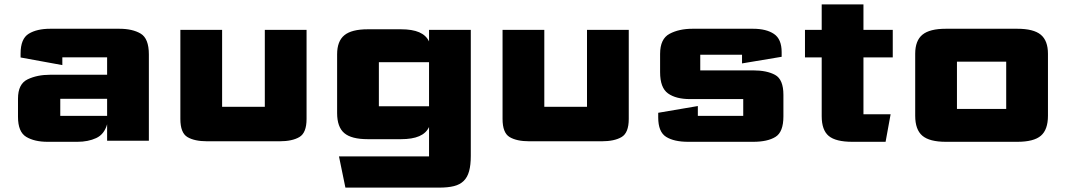

<svg xmlns="http://www.w3.org/2000/svg" viewBox="-20 -642 4868 876"><path d="M197.1 5Q137.2 5 99.6 -17.6Q62.1 -40.2 62.1 -109V-191.9Q62.1 -258.9 105.9 -279.9Q149.6 -300.9 207.5 -300.9H468.7V-380.4Q468.7 -380.4 468.7 -380.4Q468.7 -380.4 468.7 -380.4H264.4Q264.4 -380.4 264.4 -380.4Q264.4 -380.4 264.4 -380.4V-345L73.9 -379.8V-397.4Q73.9 -465.4 111.2 -488.1Q148.4 -510.8 209 -510.8H524.1Q584.7 -510.8 621.9 -488.6Q659.2 -466.3 659.2 -393.5V0H468.7V-75Q455.7 -29 418.8 -12Q382 5 332.9 5ZM255 -113.4Q255 -113.4 255 -113.4Q255 -113.4 255 -113.4H468.7V-191.2H255Q255 -191.2 255 -191.2Q255 -191.2 255 -191.2Z M802.9 -99.4V-505.8H993.4V-154.7Q993.4 -154.7 993.4 -154.7Q993.4 -154.7 993.4 -154.7H1188.2Q1188.2 -154.7 1188.2 -154.7Q1188.2 -154.7 1188.2 -154.7V-505.8H1378.7V-99.4Q1378.7 -35.9 1345.9 -16.7Q1313.2 2.6 1255.7 2.6H924.9Q867.4 2.6 835.1 -16.7Q802.9 -35.9 802.9 -99.4Z M1708.6 -157.1Q1708.6 -157.1 1708.6 -157.1Q1708.6 -157.1 1708.6 -157.1H1937.5V-358.3H1708.6Q1708.6 -358.3 1708.6 -358.3Q1708.6 -358.3 1708.6 -358.3ZM1555.9 214 1526.6 71.6H1937.5Q1937.5 71.6 1937.5 71.6Q1937.5 71.6 1937.5 71.6V-62.5Q1924.3 -34.3 1892.7 -20.7Q1861 -7 1809.3 -7H1658.1Q1583.3 -7 1550.7 -34.8Q1518.1 -62.6 1518.1 -126.1V-394.3Q1518.1 -454.1 1551.1 -481.2Q1584.1 -508.4 1658.1 -508.4H1809.3Q1861 -508.4 1892.5 -494.8Q1924.1 -481.1 1937.5 -452.9V-505.8H2128V69.2Q2128 111 2120.3 138.9Q2112.7 166.8 2095.6 183.5Q2078.5 200.3 2051.2 207.1Q2023.9 214 1984 214Z M2272.9 -99.4V-505.8H2463.4V-154.7Q2463.4 -154.7 2463.4 -154.7Q2463.4 -154.7 2463.4 -154.7H2658.2Q2658.2 -154.7 2658.2 -154.7Q2658.2 -154.7 2658.2 -154.7V-505.8H2848.7V-99.4Q2848.7 -35.9 2815.9 -16.7Q2783.2 2.6 2725.7 2.6H2394.9Q2337.4 2.6 2305.1 -16.7Q2272.9 -35.9 2272.9 -99.4Z M2983.1 -127.4 3163.9 -158.2V-113.4Q3163.9 -113.4 3163.9 -113.4Q3163.9 -113.4 3163.9 -113.4H3371Q3371 -113.4 3371 -113.4Q3371 -113.4 3371 -113.4V-189.9Q3371 -189.9 3371 -189.9Q3371 -189.9 3371 -189.9H3128.6Q3063.9 -189.9 3027.8 -215.8Q2991.7 -241.7 2991.7 -312.6V-395.9Q2991.7 -464.9 3035 -487.8Q3078.2 -510.8 3139.7 -510.8H3415.6Q3476.2 -510.8 3511.2 -487.2Q3546.3 -463.7 3546.3 -404.1V-382.9L3365.5 -352.7V-392.4Q3365.5 -392.4 3365.5 -392.4Q3365.5 -392.4 3365.5 -392.4H3174.9Q3174.9 -392.4 3174.9 -392.4Q3174.9 -392.4 3174.9 -392.4V-320.9Q3174.9 -320.9 3174.9 -320.9Q3174.9 -320.9 3174.9 -320.9H3416.4Q3478.6 -320.9 3516.4 -300.3Q3554.3 -279.6 3554.3 -209.4V-111Q3554.3 -39.5 3517.9 -17.3Q3481.6 5 3416.4 5H3120Q3055.3 5 3019.2 -17.6Q2983.1 -40.2 2983.1 -106.2Z M3869.1 5Q3793 5 3761 -21.8Q3729 -48.6 3729 -112.1V-380.2H3652.7V-505.8H3729V-622H3919.5V-505.8H4053.2V-380.2H3919.5V-120.6Q3919.5 -120.6 3919.5 -120.6Q3919.5 -120.6 3919.5 -120.6H4043.4L4020.5 5Z M4155.6 -114V-396.7Q4155.6 -456.5 4188.6 -483.7Q4221.6 -510.8 4295.6 -510.8H4621.3Q4695.6 -510.8 4728.5 -483.7Q4761.3 -456.5 4761.3 -396.7V-114Q4761.3 -50.5 4729.1 -22.8Q4696.8 5 4621.3 5H4295.6Q4220.8 5 4188.2 -22.8Q4155.6 -50.5 4155.6 -114ZM4346.1 -145.1Q4346.1 -145.1 4346.1 -145.1Q4346.1 -145.1 4346.1 -145.1H4570.8Q4570.8 -145.1 4570.8 -145.1Q4570.8 -145.1 4570.8 -145.1V-360.7Q4570.8 -360.7 4570.8 -360.7Q4570.8 -360.7 4570.8 -360.7H4346.1Q4346.1 -360.7 4346.1 -360.7Q4346.1 -360.7 4346.1 -360.7Z"/></svg>

Font: Science Gothic
Style: Regular
Weight: 400
Designer: Thomas Phinney, Vassil Kateliev, Brandon Buerkle
Foundry: Font Detective LLC
Version: Version 1.018